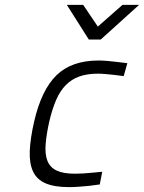

<svg xmlns="http://www.w3.org/2000/svg" viewBox="-20 -757 590 787"><path d="M384 -509Q402 -509 422.5 -507Q443 -505 461 -503Q481 -500 502 -498L487 -445Q467 -447 448 -450Q431 -452 413 -453.5Q395 -455 381 -455Q337 -455 305 -443.5Q273 -432 249.5 -408Q226 -384 210 -347Q194 -310 182 -259Q170 -205 167 -164.5Q164 -124 174.5 -97.5Q185 -71 212 -58Q239 -45 287 -45Q301 -45 320.5 -46Q340 -47 357 -49Q377 -51 399 -53L389 -1Q367 2 344 5Q324 7 302 8.5Q280 10 263 10Q203 10 167 -5.5Q131 -21 115.5 -54Q100 -87 102 -138Q104 -189 120 -259Q150 -389 212 -449Q274 -509 384 -509ZM254 -737H321L381 -648L482 -737H550L393 -595H344Z"/></svg>

Font: Panefresco 250wt
Style: Italic
Weight: 300
Version: Version 1.000